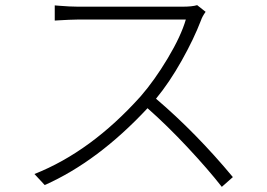

<svg xmlns="http://www.w3.org/2000/svg" viewBox="-20 -710 1040 747"><path d="M747 -690 780 -664Q767 -646 762 -631Q734 -558 686.5 -473.5Q639 -389 587 -326Q743 -193 886 -21L843 17Q789 -52 709.5 -137Q630 -222 554 -289Q361 -82 154 10L114 -33Q334 -120 527 -335Q581 -397 632.5 -483Q684 -569 703 -634H284Q270 -634 248 -633Q226 -632 210 -631Q194 -630 193 -630V-689Q195 -689 211.5 -687.5Q228 -686 249 -685Q270 -684 284 -684H689Q728 -684 747 -690Z"/></svg>

Font: Noto Sans Korean Light
Style: Regular
Weight: 300
Designer: Ryoko NISHIZUKA  (kana & ideographs); Paul D. Hunt (Latin, Greek & Cyrillic); Wenlong ZHANG  (bopomofo); Sandoll Communi
Foundry: Adobe Systems Incorporated
Version: Version 1.000;PS 1;hotconv 1.0.78;makeotf.lib2.5.61930